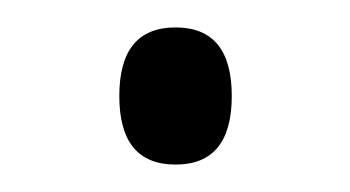

<svg xmlns="http://www.w3.org/2000/svg" viewBox="-20 -410 255 140"><path d="M67 -340Q67 -390 108 -390Q149 -390 149 -340Q149 -290 108 -290Q67 -290 67 -340Z"/></svg>

Font: Noto Sans Lao Looped Condensed Light
Style: Regular
Weight: 300
Width: 3
Designer: Mark Frömberg, Ben Mitchell
Foundry: The Fontpad Ltd
Version: Version 1.002; ttfautohint (v1.8.4.7-5d5b)